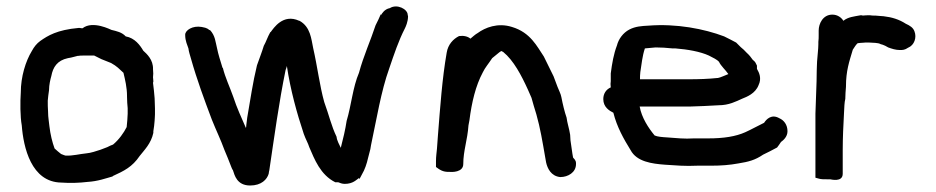

<svg xmlns="http://www.w3.org/2000/svg" viewBox="-20 -550 2880 591"><path d="M44 -265C42 -237 42 -191 47 -164C52 -97 76 11 169 12C196 14 224 13 249 10C282 8 305 -1 327 -7V-8C362 -24 387 -36 410 -70C424 -88 445 -108 452 -141V-146C454 -156 455 -168 456 -179V-180C456 -184 457 -190 457 -198V-216C457 -227 456 -237 456 -246V-247C455 -261 453 -280 451 -295L452 -299V-300C452 -305 451 -309 451 -312C452 -320 452 -327 451 -337C452 -366 432 -384 421 -394C411 -411 395 -433 367 -438C355 -451 339 -454 323 -458C322 -458 266 -488 234 -463H232L225 -464H222C155 -458 127 -440 104 -424C93 -416 85 -406 78 -393C59 -362 44 -314 44 -265ZM127 -240C128 -249 129 -262 131 -273V-274C131 -288 135 -306 138 -316C143 -343 156 -364 189 -371C203 -373 213 -377 219 -378H221C226 -379 229 -379 237 -379H270L292 -368L322 -356C340 -346 347 -338 360 -326C365 -305 371 -281 371 -254V-252C371 -239 372 -228 373 -217V-200C373 -191 371 -169 370 -160V-159C361 -141 346 -120 328 -105C325 -104 315 -100 310 -97L289 -89C277 -85 259 -79 246 -78C225 -76 204 -70 182 -71C180 -71 176 -73 168 -76C161 -81 155 -87 148 -93C141 -112 135 -136 132 -162C131 -174 128 -189 128 -204V-205C127 -218 127 -230 127 -240Z M550 -443C550 -423 557 -411 560 -401C561 -391 565 -380 568 -369C586 -305 609 -243 632 -182C646 -147 659 -121 671 -88L681 -64C685 -53 689 -44 692 -36C693 -34 694 -30 697 -26C702 -11 709 21 750 21C785 21 802 2 807 -15C808 -20 808 -24 809 -26C824 -127 839 -237 859 -334C860 -338 862 -341 863 -347C874 -273 894 -201 915 -138C921 -121 928 -110 932 -97C948 -60 966 -12 1012 11H1021C1026 13 1033 16 1041 16C1067 16 1077 3 1085 -2L1087 1C1088 -3 1092 -8 1094 -13C1103 -28 1109 -46 1113 -64L1120 -91L1122 -103C1139 -182 1153 -270 1178 -339C1193 -383 1207 -425 1226 -462C1229 -468 1236 -483 1236 -500C1236 -501 1236 -501 1235 -504C1235 -522 1202 -539 1180 -525C1163 -522 1155 -507 1153 -504L1152 -506C1148 -496 1142 -484 1136 -472C1121 -426 1099 -378 1085 -326C1066 -282 1061 -224 1047 -178C1043 -151 1036 -122 1029 -95C1025 -104 1017 -117 1016 -129C1000 -162 993 -195 978 -236C964 -286 957 -345 944 -402C938 -430 936 -467 902 -486H901C851 -509 822 -463 813 -451H812C803 -435 799 -421 792 -409C786 -389 779 -372 771 -349C758 -296 751 -245 741 -188L738 -164C738 -161 738 -160 737 -156C724 -186 709 -218 698 -252C687 -283 673 -312 666 -341H665C658 -364 652 -382 648 -402C643 -421 643 -440 626 -458L625 -457C621 -460 619 -464 601 -467C573 -472 550 -457 550 -443Z M1322 -36C1333 -28 1343 -20 1363 -21C1370 -20 1406 -19 1406 -45C1406 -86 1419 -119 1422 -164L1425 -180C1432 -235 1444 -286 1466 -327C1473 -342 1484 -354 1495 -371L1517 -389C1518 -390 1521 -392 1523 -393C1524 -392 1528 -391 1529 -390C1561 -364 1585 -318 1605 -274L1616 -249C1620 -233 1626 -215 1631 -198C1643 -156 1650 -113 1658 -67L1661 -50C1665 -32 1676 -8 1704 -5H1705C1728 -5 1753 -19 1753 -45C1753 -50 1754 -55 1744 -65C1741 -80 1739 -100 1736 -118L1735 -135C1732 -155 1726 -171 1724 -188C1718 -205 1712 -230 1708 -251C1706 -262 1700 -272 1696 -283L1684 -315C1674 -336 1664 -355 1654 -376C1633 -407 1613 -450 1556 -467C1512 -481 1473 -465 1450 -448C1444 -445 1434 -436 1428 -431C1420 -438 1407 -441 1393 -439C1375 -430 1359 -413 1355 -388C1341 -308 1335 -221 1328 -133L1325 -92C1324 -81 1322 -68 1322 -54Z M1837 -245C1837 -220 1856 -209 1868 -203C1879 -159 1900 -122 1921 -88C1940 -52 1987 -46 2027 -43C2058 -41 2090 -38 2127 -40H2169C2200 -40 2226 -42 2253 -47C2284 -52 2304 -57 2329 -74C2343 -81 2358 -88 2372 -96C2376 -102 2380 -106 2384 -113C2391 -118 2404 -129 2404 -146C2404 -166 2393 -180 2379 -186C2355 -200 2339 -183 2332 -172C2313 -163 2294 -152 2274 -143C2245 -130 2208 -124 2160 -124H2116C2087 -122 2062 -125 2034 -127C2018 -128 2004 -129 1995 -133C1976 -156 1955 -188 1949 -222H2102C2133 -223 2161 -224 2192 -226C2224 -226 2246 -238 2264 -246C2279 -252 2305 -262 2315 -288C2325 -309 2317 -326 2310 -338V-348C2306 -356 2306 -359 2297 -366C2292 -373 2287 -380 2278 -388C2273 -394 2266 -400 2260 -405L2246 -419C2235 -425 2223 -431 2209 -438C2148 -461 2063 -478 1975 -471C1956 -470 1936 -469 1917 -459C1898 -449 1884 -430 1879 -410C1869 -384 1864 -355 1860 -324V-300C1859 -295 1859 -289 1860 -281C1846 -275 1837 -262 1837 -245ZM1950 -306C1950 -313 1950 -320 1951 -328C1955 -353 1957 -377 1965 -401C1975 -402 1986 -403 1998 -404C2015 -404 2031 -403 2050 -401H2059C2097 -398 2136 -391 2162 -379C2174 -373 2188 -366 2193 -360C2199 -347 2213 -335 2222 -322C2214 -319 2197 -311 2190 -310H2189C2161 -307 2131 -306 2101 -306Z M2490 -3 2501 0C2507 2 2517 2 2530 2H2536C2537 2 2574 12 2574 -15V-88C2574 -127 2576 -165 2578 -203C2579 -220 2579 -234 2582 -246V-248C2582 -258 2583 -270 2584 -283V-284C2584 -332 2594 -360 2605 -397C2609 -404 2617 -415 2620 -417C2622 -417 2628 -418 2629 -418C2635 -418 2640 -419 2643 -419H2656C2666 -418 2683 -419 2691 -414C2696 -413 2698 -412 2705 -409L2714 -404C2725 -400 2737 -396 2750 -396C2758 -396 2765 -396 2775 -403C2795 -411 2802 -435 2795 -453C2791 -465 2781 -471 2768 -477C2748 -490 2726 -497 2700 -500C2690 -501 2682 -501 2675 -502H2674C2667 -502 2663 -502 2658 -503H2657C2650 -503 2643 -503 2635 -502C2635 -502 2636 -503 2630 -503H2629C2608 -499 2591 -498 2576 -486C2570 -496 2558 -505 2542 -505C2513 -505 2500 -477 2500 -456V-442C2500 -435 2500 -428 2499 -421V-414C2499 -398 2496 -378 2495 -360V-359C2495 -352 2494 -342 2494 -332C2494 -290 2491 -245 2490 -200Z"/></svg>

Font: Scribbler
Style: Blk
Weight: 900
Designer: Mew Too
Foundry: Cannot Into Space Fonts
Version: Version 1.001